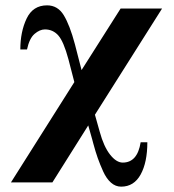

<svg xmlns="http://www.w3.org/2000/svg" viewBox="-20 -493 652 718"><path d="M431 -461H586L335 -64L353 0Q368 55 391.5 85Q415 115 439 115Q494 115 506 39H531Q531 114 506 159.5Q481 205 433 205Q412 205 395 190Q378 175 366 148.5Q354 122 345.5 98Q337 74 329 44Q326 34 325 29L310 -24L176 189H21L258 -186L236 -271Q218 -338 198 -360.5Q178 -383 148 -383Q129 -383 109.5 -366.5Q90 -350 81 -308H56Q56 -374 79.5 -423.5Q103 -473 156 -473Q196 -473 218.5 -436Q241 -399 260 -328L285 -231Z"/></svg>

Font: STIX MathJax Main
Style: Bold
Weight: 700
Designer: MicroPress Inc., with final additions and corrections provided by Coen Hoffman, Elsevier (retired)
Version: Version 1.1.1